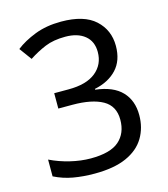

<svg xmlns="http://www.w3.org/2000/svg" viewBox="-110 -810 791 906"><g transform="rotate(-15 286.0 -357.0)"><path d="M493 -547Q493 -475 453 -432.5Q413 -390 345 -376V-372Q431 -362 473 -318Q515 -274 515 -203Q515 -141 486 -92.5Q457 -44 396.5 -17Q336 10 241 10Q185 10 137 1.5Q89 -7 45 -29V-111Q90 -89 142 -76.5Q194 -64 242 -64Q338 -64 380.5 -101.5Q423 -139 423 -205Q423 -272 370.5 -301.5Q318 -331 223 -331H154V-406H224Q312 -406 357.5 -443Q403 -480 403 -541Q403 -593 368 -621.5Q333 -650 273 -650Q215 -650 174 -633Q133 -616 93 -590L49 -650Q87 -680 143.5 -702Q200 -724 272 -724Q384 -724 438.5 -674Q493 -624 493 -547Z"/></g></svg>

Font: Noto Sans Gothic
Style: Regular
Weight: 400
Designer: Monotype Design Team
Foundry: Monotype Imaging Inc.
Version: Version 2.001; ttfautohint (v1.8.4.7-5d5b)